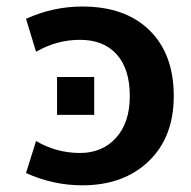

<svg xmlns="http://www.w3.org/2000/svg" viewBox="-20 -550 578 580"><path d="M152.3 -203.1V-317.4H264.6V-203.1ZM88.9 -124Q150.4 -87.9 221.7 -87.9Q289.1 -87.9 330.6 -133.8Q372.1 -179.7 372.1 -259.8Q372.1 -341.8 332.5 -385.7Q293 -429.7 221.7 -429.7Q151.4 -429.7 88.9 -393.6L58.6 -493.2Q140.6 -530.3 228.5 -530.3Q358.4 -530.3 431.6 -458.5Q504.9 -386.7 504.9 -259.8Q504.9 -135.7 429.2 -63Q353.5 9.8 228.5 9.8Q140.6 9.8 58.6 -27.3Z"/></svg>

Font: Mgen+ 1c bold
Style: Bold
Weight: 700
Designer: [Source Han Sans]
Ryoko NISHIZUKA  (kana & ideographs); Paul D. Hunt (Latin, Greek & Cyrillic); Wenlong ZHANG  (bopomofo
Version: Version 1.059.20150602